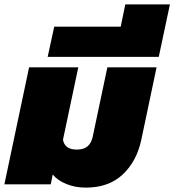

<svg xmlns="http://www.w3.org/2000/svg" viewBox="-39 -843 797 878"><path d="M202 -45 193 0H-19L94 -535H319L249 -204Q257 -159 312 -159Q344 -159 361.5 -174Q379 -189 385 -218L452 -535H677L607 -203Q586 -105 522 -45Q458 15 353 15Q305 15 264.5 -1.5Q224 -18 202 -45Z M209 -721H513L534 -823H738L687 -583H179Z"/></svg>

Font: Prompt Black
Style: Italic
Weight: 900
Italic angle: -12°
Designer: Katatrad Team
Foundry: CadsonDemak
Version: Version 1.001